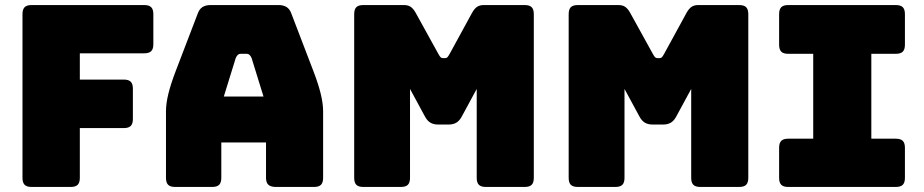

<svg xmlns="http://www.w3.org/2000/svg" viewBox="-20 -740 3656 760"><path d="M260 0H105Q86 0 77.5 -8.5Q69 -17 69 -36V-684Q69 -703 77.5 -711.5Q86 -720 105 -720H551Q570 -720 578.5 -711.5Q587 -703 587 -684V-565Q587 -546 578.5 -537.5Q570 -529 551 -529H296V-425H470Q489 -425 497.5 -416.5Q506 -408 506 -389V-269Q506 -250 497.5 -241.5Q489 -233 470 -233H296V-36Q296 -17 287.5 -8.5Q279 0 260 0Z M913 -510 866 -358H1023L976 -510Q972 -519 967.5 -523Q963 -527 957 -527H932Q926 -527 921.5 -523Q917 -519 913 -510ZM856 -36Q856 -17 847.5 -8.5Q839 0 820 0H673Q654 0 645.5 -8.5Q637 -17 637 -36V-300Q637 -330 646.5 -369Q656 -408 676 -460L763 -687Q769 -704 781.5 -712Q794 -720 814 -720H1083Q1102 -720 1114.5 -712Q1127 -704 1133 -687L1220 -460Q1240 -408 1249.5 -369Q1259 -330 1259 -300V-36Q1259 -17 1250.5 -8.5Q1242 0 1223 0H1072Q1052 0 1042.5 -8.5Q1033 -17 1033 -36V-176H856Z M1567 0H1418Q1399 0 1390.5 -8.5Q1382 -17 1382 -36V-684Q1382 -703 1390.5 -711.5Q1399 -720 1418 -720H1579Q1595 -720 1605.5 -713Q1616 -706 1625 -690L1715 -527Q1720 -518 1723.5 -514Q1727 -510 1733 -510H1742Q1748 -510 1751.5 -514Q1755 -518 1760 -527L1849 -690Q1858 -706 1868.5 -713Q1879 -720 1895 -720H2057Q2076 -720 2084.5 -711.5Q2093 -703 2093 -684V-36Q2093 -17 2084.5 -8.5Q2076 0 2057 0H1903Q1884 0 1875.5 -8.5Q1867 -17 1867 -36V-388L1808 -279Q1799 -262 1786.5 -254.5Q1774 -247 1755 -247H1715Q1696 -247 1683.5 -254.5Q1671 -262 1662 -279L1603 -388V-36Q1603 -17 1594.5 -8.5Q1586 0 1567 0Z M2416 0H2267Q2248 0 2239.5 -8.5Q2231 -17 2231 -36V-684Q2231 -703 2239.5 -711.5Q2248 -720 2267 -720H2428Q2444 -720 2454.5 -713Q2465 -706 2474 -690L2564 -527Q2569 -518 2572.5 -514Q2576 -510 2582 -510H2591Q2597 -510 2600.5 -514Q2604 -518 2609 -527L2698 -690Q2707 -706 2717.5 -713Q2728 -720 2744 -720H2906Q2925 -720 2933.5 -711.5Q2942 -703 2942 -684V-36Q2942 -17 2933.5 -8.5Q2925 0 2906 0H2752Q2733 0 2724.5 -8.5Q2716 -17 2716 -36V-388L2657 -279Q2648 -262 2635.5 -254.5Q2623 -247 2604 -247H2564Q2545 -247 2532.5 -254.5Q2520 -262 2511 -279L2452 -388V-36Q2452 -17 2443.5 -8.5Q2435 0 2416 0Z M3100 0Q3081 0 3072.5 -8.5Q3064 -17 3064 -36V-155Q3064 -174 3072.5 -182.5Q3081 -191 3100 -191H3199V-527H3100Q3081 -527 3072.5 -535.5Q3064 -544 3064 -563V-684Q3064 -703 3072.5 -711.5Q3081 -720 3100 -720H3526Q3545 -720 3553.5 -711.5Q3562 -703 3562 -684V-563Q3562 -544 3553.5 -535.5Q3545 -527 3526 -527H3429V-191H3526Q3545 -191 3553.5 -182.5Q3562 -174 3562 -155V-36Q3562 -17 3553.5 -8.5Q3545 0 3526 0Z"/></svg>

Font: Bungee
Style: Regular
Weight: 400
Designer: David Jonathan Ross
Foundry: David Jonathan Ross
Version: Version 1.000;PS 1.0;hotconv 1.0.72;makeotf.lib2.5.5900